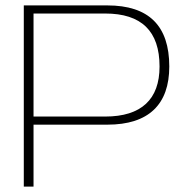

<svg xmlns="http://www.w3.org/2000/svg" viewBox="-20 -690 691 710"><path d="M377 -670H68V0H104V-229H377C530 -229 606 -304 606 -444C606 -595 530 -670 377 -670ZM104 -259V-640H369C503 -640 570 -575 570 -444C570 -323 503 -259 369 -259Z"/></svg>

Font: LT Wave Alt Thin
Style: Regular
Weight: 100
Designer: Daniel Lyons
Version: Version 2.5 (Glyphs App)